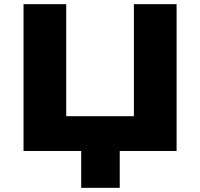

<svg xmlns="http://www.w3.org/2000/svg" viewBox="-20 -725 961 922"><path d="M370 177V0H93V-705H298V-167H623V-705H828V0H555V177Z"/></svg>

Font: Nunito Sans 7pt SemiExpanded Black
Style: Regular
Weight: 900
Width: 6
Designer: Vernon Adams
Foundry: Vernon Adams
Version: Version 3.101;gftools[0.9.27]